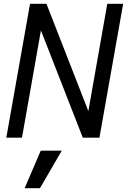

<svg xmlns="http://www.w3.org/2000/svg" viewBox="-20 -720 664 1004"><path d="M13 0 137 -700H223L442 -139L541 -700H624L500 0H413L194 -561L95 0ZM109 264 193 68H303L189 264Z"/></svg>

Font: DM Mono
Style: Italic
Weight: 400
Italic angle: -10°
Designer: Colophon Foundry
Foundry: Colophon Foundry
Version: Version 1.000; ttfautohint (v1.8.2.53-6de2)